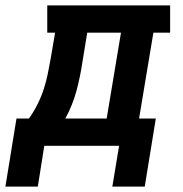

<svg xmlns="http://www.w3.org/2000/svg" viewBox="-59 -540 679 711"><path d="M-39 151 2 -101H48Q66 -126 80 -154Q94 -182 103 -210Q112 -238 118 -267Q124 -296 129 -325L145 -419H116V-520H571V-419H509L456 -101H518L477 151H357L382 0H105L81 151ZM336 -101 389 -419H264L246 -309Q242 -282 236.5 -255.5Q231 -229 224 -203Q217 -177 206.5 -151Q196 -125 183 -101Z"/></svg>

Font: Iosevka Etoile Oblique
Style: Bold
Weight: 700
Italic angle: -9°
Designer: Belleve Invis
Foundry: Belleve Invis
Version: Version 15.5.2; ttfautohint (v1.8.4)